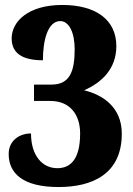

<svg xmlns="http://www.w3.org/2000/svg" viewBox="-20 -744 537 774"><path d="M216 10C353 10 471 -43 471 -205C471 -312 394 -362 319 -380C392 -412 449 -468 449 -558C449 -664 367 -724 231 -724C92 -724 27 -656 27 -589C27 -525 77 -501 153 -501C153 -580 172 -659 223 -659C257 -659 281 -615 281 -546C281 -461 264 -403 188 -403H117V-337H183C263 -337 303 -281 303 -206C303 -95 259 -66 211 -66C152 -66 105 -115 105 -206C59 -206 15 -178 15 -123C15 -47 70 10 216 10Z"/></svg>

Font: Noto Serif Ethiopic Condensed Black
Style: Regular
Weight: 900
Width: 3
Designer: Monotype Design Team
Foundry: Monotype Imaging Inc.
Version: Version 2.102